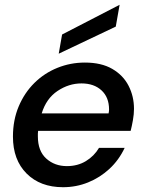

<svg xmlns="http://www.w3.org/2000/svg" viewBox="-20 -769 602 801"><path d="M243 12Q148 12 91 -45Q34 -102 34 -199Q34 -268 58 -325Q82 -382 123.5 -423Q165 -464 219.5 -486Q274 -508 334 -508Q403 -508 448.5 -481.5Q494 -455 516.5 -411Q539 -367 539 -315Q539 -293 534.5 -267.5Q530 -242 525 -223H139Q138 -217 138 -211.5Q138 -206 138 -200Q138 -139 173 -107.5Q208 -76 259 -76Q304 -76 338.5 -97Q373 -118 393 -152H500Q476 -101 436.5 -64.5Q397 -28 347.5 -8Q298 12 243 12ZM154 -296H433Q434 -301 434.5 -305Q435 -309 435 -312Q435 -363 403.5 -392Q372 -421 320 -421Q267 -421 220 -389.5Q173 -358 154 -296ZM225 -545 239 -625 479 -749 463 -658Z"/></svg>

Font: Rethink Sans Medium
Style: Italic
Weight: 500
Italic angle: -10°
Designer: The Rethink Sans project authors (Hans Thiessen). DM Sans designed by Colophon Foundry.
Foundry: Rethink Communications LLC
Version: Version 1.001